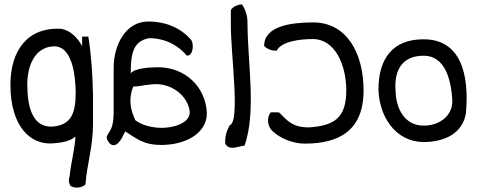

<svg xmlns="http://www.w3.org/2000/svg" viewBox="-20 -642 2155 865"><path d="M399 -84C399 21 372 95 365 189C349 204 318 209 297 195C289 181 288 166 294 151C299 93 316 38 320 -27C297 -6 259 1 217 4C118 11 27 -71 27 -260C27 -413 103 -522 258 -512C299 -503 330 -472 350 -434V-477H378C391 -395 397 -307 399 -215ZM321 -230C319 -304 306 -440 217 -433C138 -427 103 -348 103 -262C103 -170 122 -63 221 -72C305 -81 321 -137 321 -230Z M912 -133C912 -37 810 11 707 11C625 11 596 -18 544 -50C532 -27 529 -13 507 7C476 27 458 -18 461 -27C477 -60 490 -61 492 -130V-336C492 -442 548 -545 647 -545C732 -545 796 -513 838 -466C857 -447 850 -387 821 -392C786 -434 729 -470 651 -470C578 -456 569 -397 569 -311C584 -334 651 -339 692 -339C813 -339 906 -253 912 -133ZM835 -137C827 -215 744 -275 656 -261C629 -259 605 -252 580 -252C559 -198 566 -150 590 -100C618 -79 663 -66 709 -66C756 -66 835 -84 835 -137Z M1095 -542C1095 -359 1136 -142 1082 14C1048 18 1014 38 995 6C992 -27 1003 -57 1015 -78C1063 -92 1020 -391 1020 -531V-597C1028 -610 1049 -622 1070 -622C1084 -603 1095 -573 1095 -542Z M1618 -235C1618 -50 1503 5 1353 5C1296 5 1238 -21 1205 -54C1180 -81 1185 -119 1200 -136C1215 -135 1224 -137 1238 -135C1274 -99 1297 -68 1372 -68C1488 -76 1540 -112 1540 -235C1540 -347 1491 -466 1389 -466C1325 -466 1247 -454 1227 -414C1203 -412 1181 -423 1170 -435C1170 -526 1295 -541 1391 -541C1545 -541 1618 -398 1618 -235Z M2079 -131C2064 -44 1988 -2 1886 -2C1760 -5 1689 -117 1685 -238C1685 -379 1750 -465 1888 -465C2056 -465 2095 -308 2079 -131ZM2018 -188C2013 -279 1987 -391 1889 -391C1795 -391 1755 -330 1762 -234C1764 -149 1805 -76 1889 -76C1953 -76 2018 -114 2018 -188Z"/></svg>

Font: Snowfall
Style: Rev
Weight: 400
Designer: Jasper
Foundry: Cannot Into Space Fonts
Version: Version 0.9